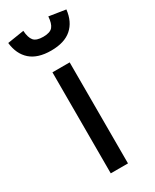

<svg xmlns="http://www.w3.org/2000/svg" viewBox="-196 -722 624 772"><g transform="rotate(-30 116.0 -336.0)"><path d="M-19 -660 58 -672Q60 -640 72 -625.5Q84 -611 116 -611Q148 -611 160 -625.5Q172 -640 174 -672L251 -660Q245 -606 211.5 -576.5Q178 -547 116 -547Q54 -547 20.5 -576.5Q-13 -606 -19 -660ZM76 -469H156V0H76Z"/></g></svg>

Font: Athiti Medium
Style: Regular
Weight: 500
Designer: CadsonDemak Team
Foundry: CadsonDemak
Version: Version 1.033